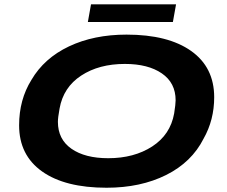

<svg xmlns="http://www.w3.org/2000/svg" viewBox="-20 -860 1056 892"><path d="M388.2 -757.8 402.8 -839.8H797.9L783.2 -757.8ZM475.1 12.2Q282.2 12.2 175.5 -63.5Q68.8 -139.2 68.8 -277.8Q68.8 -397 126 -488.8Q185.1 -589.8 300.5 -644.5Q416 -699.2 567.9 -699.2Q760.7 -699.2 867.9 -623.3Q975.1 -547.4 975.1 -408.2Q975.1 -302.7 925.8 -215.8Q870.6 -106.4 752 -47.1Q633.3 12.2 475.1 12.2ZM482.9 -125Q603 -125 687.3 -179.7Q771.5 -234.4 789.1 -333Q795.9 -376.5 795.9 -394Q795.9 -475.1 731.9 -519Q668 -563 560.1 -563Q439.9 -563 357.2 -508.8Q274.4 -454.6 256.8 -356Q249 -313.5 249 -293.9Q249 -212.9 312 -168.9Q375 -125 482.9 -125Z"/></svg>

Font: Archivo Expanded
Style: Bold Italic
Weight: 700
Width: 7
Italic angle: -10°
Designer: Hector Gatti
Foundry: Omnibus-Type
Version: Version 2.001